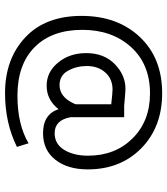

<svg xmlns="http://www.w3.org/2000/svg" viewBox="28 -616 648 743"><g transform="rotate(90 351.5 -244.0)"><path d="M534 -31 548 14Q455 60 340 60Q208 60 124.5 -18Q41 -96 41 -236Q41 -375 122.5 -461.5Q204 -548 340 -548Q471 -548 553 -467.5Q635 -387 635 -260Q635 -182 597.5 -134.5Q560 -87 495 -87Q422 -87 402 -147Q366 -101 311 -101Q258 -101 221.5 -145.5Q185 -190 185 -254Q185 -323 227.5 -364.5Q270 -406 323 -406Q333 -406 360 -403.5Q387 -401 389 -401H433V-194Q444 -132 495 -132Q537 -132 559.5 -169Q582 -206 582 -261Q582 -366 515 -433.5Q448 -501 341 -501Q228 -501 161.5 -427.5Q95 -354 95 -239Q95 -121 162 -54.5Q229 12 350 12Q461 12 534 -31ZM383 -216V-351Q339 -356 326 -356Q285 -356 260 -328Q235 -300 235 -256Q235 -217 253 -184Q271 -151 309 -151Q352 -151 377 -200Q380 -206 381.5 -209.5Q383 -213 383 -214Q383 -215 383 -216Z"/></g></svg>

Font: Bellota
Style: Regular
Weight: 400
Designer: Kemie Guaida
Foundry: Kemie Guaida
Version: Version 1.000;PS 002.000;hotconv 1.0.70;makeotf.lib2.5.58329